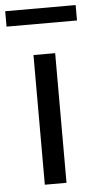

<svg xmlns="http://www.w3.org/2000/svg" viewBox="-63 -768 401 801"><g transform="rotate(-5 137.5 -367.5)"><path d="M91.8 0V-543H182.6V0ZM-9.8 -670.9V-735.4H285.2V-670.9Z"/></g></svg>

Font: Gen Shin Gothic Regular
Style: Regular
Weight: 400
Designer: [Source Han Sans]
Ryoko NISHIZUKA  (kana & ideographs); Paul D. Hunt (Latin, Greek & Cyrillic); Wenlong ZHANG  (bopomofo
Version: Version 1.002.20150607